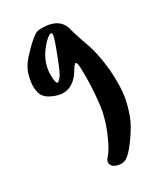

<svg xmlns="http://www.w3.org/2000/svg" viewBox="-148 -728 582 683"><g transform="rotate(-30 143.0 -387.0)"><path d="M114.3 -662.1Q122.1 -667 140.6 -667Q149.4 -667 159.2 -666Q217.8 -659.2 227.5 -607.4Q235.4 -578.1 251 -535.2Q268.6 -488.3 275.4 -416Q277.3 -389.6 277.3 -366.2Q277.3 -327.1 271.5 -296.9Q261.7 -252.9 248 -222.7Q234.4 -193.4 206.1 -155.3Q181.6 -122.1 164.1 -112.3Q155.3 -107.4 143.6 -107.4Q134.8 -107.4 124 -111.3Q108.4 -117.2 105.5 -129.9Q102.5 -141.6 116.2 -155.3Q130.9 -171.9 148.4 -210.9Q166 -249 175.8 -289.1Q182.6 -314.5 186.5 -365.2Q190.4 -416 189.5 -457Q189.5 -499 182.6 -499Q176.8 -499 163.1 -475.6Q118.2 -404.3 44.9 -441.4Q31.2 -448.2 24.4 -456.1Q16.6 -463.9 12.7 -477.5Q9.8 -489.3 9.8 -502Q9.8 -514.6 12.7 -529.3Q17.6 -558.6 32.2 -581.1Q42 -596.7 70.3 -625Q98.6 -653.3 114.3 -662.1ZM163.1 -627Q163.1 -634.8 158.2 -634.8Q151.4 -634.8 133.8 -618.2Q132.8 -617.2 131.8 -616.2Q84 -566.4 84 -506.8Q84 -470.7 92.8 -470.7Q92.8 -470.7 92.8 -470.7Q98.6 -471.7 110.4 -488.3Q121.1 -505.9 141.6 -560.5Q163.1 -616.2 163.1 -627Z"/></g></svg>

Font: CillaFHscript
Style: Medium
Weight: 400
Designer: Cecilia Bingert
Version: Version 001.000